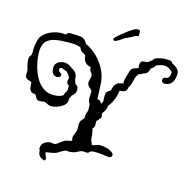

<svg xmlns="http://www.w3.org/2000/svg" viewBox="-133 -930 1156 1168"><g transform="rotate(15 445.0 -346.5)"><path d="M229 105Q206 93 206 64V60Q201 55 201 48Q201 23 220 10Q239 -3 258 -3Q265 -3 268.5 -1.5Q272 0 280 0Q289 0 300 -8.5Q311 -17 323.5 -26.5Q336 -36 349 -39L377 -45L382 -48L381 -50Q378 -58 378 -64Q378 -80 387 -96.5Q396 -113 394 -141Q392 -168 402 -180.5Q412 -193 419 -200Q418 -203 418 -210Q418 -218 420.5 -228Q423 -238 428 -248Q428 -259 427.5 -270Q427 -281 426 -291Q422 -296 418.5 -305Q415 -314 415 -327Q415 -341 416 -349.5Q417 -358 417 -363Q417 -369 414.5 -373Q412 -377 404 -384Q393 -392 389 -400Q385 -408 385 -415Q385 -425 388.5 -435Q392 -445 393 -457Q392 -471 383 -480.5Q374 -490 374 -509Q331 -517 325 -559Q325 -562 324.5 -565.5Q324 -569 322 -571Q306 -580 298 -586Q290 -592 282 -609Q258 -619 229 -619H199Q166 -619 133 -614.5Q100 -610 76.5 -593Q53 -576 48 -538Q47 -531 47 -522.5Q47 -514 47 -506Q49 -467 59 -428.5Q69 -390 87.5 -357.5Q106 -325 134 -305.5Q162 -286 198 -286Q242 -286 260 -303Q262 -319 274 -331Q275 -336 275 -341.5Q275 -347 275 -354V-366Q268 -370 264 -374Q260 -378 260 -387Q260 -398 264 -411Q253 -434 239 -446Q233 -448 228 -450Q223 -452 218 -453Q215 -454 211 -458Q192 -458 192 -446Q192 -436 202 -430Q214 -423 214 -415Q214 -408 206.5 -403Q199 -398 189 -398Q177 -398 166 -408.5Q155 -419 155 -446Q155 -465 165 -475.5Q175 -486 188 -490.5Q201 -495 211 -495Q226 -495 239 -489.5Q252 -484 262 -475Q279 -467 290.5 -453Q302 -439 302 -418V-413Q304 -407 306 -401Q308 -395 309 -388Q318 -383 324.5 -375.5Q331 -368 331 -356Q331 -340 324.5 -330Q318 -320 311 -315L307 -312Q305 -305 302.5 -299.5Q300 -294 296 -289Q296 -287 296.5 -284.5Q297 -282 297 -280Q297 -274 294 -265Q289 -251 272.5 -240Q256 -229 237 -223Q218 -217 205 -217Q189 -217 177 -224.5Q165 -232 153 -232Q146 -232 141 -230.5Q136 -229 128 -229Q114 -229 108.5 -235Q103 -241 100 -249Q97 -257 90 -263Q69 -263 61 -273Q53 -283 52 -298.5Q51 -314 49 -328Q21 -336 14 -343.5Q7 -351 7 -361Q7 -366 7.5 -370.5Q8 -375 8 -380Q8 -393 4 -406Q-5 -432 -5 -456Q-5 -472 1.5 -478.5Q8 -485 9 -495Q9 -498 9 -501Q9 -504 10 -508Q10 -511 9.5 -513.5Q9 -516 9 -519Q9 -528 10 -536Q11 -544 12 -551Q14 -565 17.5 -579Q21 -593 28 -605Q41 -624 64 -638Q87 -652 114.5 -658.5Q142 -665 165 -662Q168 -661 171 -661.5Q174 -662 177 -662Q186 -676 202 -676Q238 -676 266 -673Q294 -670 310 -638Q352 -619 385.5 -585Q419 -551 439 -509Q459 -467 460 -423L464 -331Q476 -331 483 -325Q486 -323 493 -308Q495 -315 497.5 -319.5Q500 -324 502 -327Q502 -335 501.5 -343Q501 -351 501 -360Q501 -379 506 -386Q511 -393 518 -396Q525 -399 530 -406Q535 -424 538 -433Q541 -442 548 -446Q556 -457 570 -459.5Q584 -462 593 -466Q591 -474 591 -477Q591 -480 595.5 -499Q600 -518 606.5 -538Q613 -558 619 -563Q625 -568 633 -571Q641 -574 649 -575Q653 -579 657 -580Q656 -585 655.5 -589Q655 -593 655 -597Q656 -622 672 -624.5Q688 -627 704 -628Q709 -634 715 -639Q721 -644 728 -648Q732 -655 737.5 -659.5Q743 -664 759 -668Q776 -673 794.5 -674Q813 -675 830 -673Q843 -673 847 -660Q865 -652 880 -638.5Q895 -625 895 -605Q895 -590 890 -572Q885 -554 871.5 -541Q858 -528 832 -528Q823 -528 818.5 -533.5Q814 -539 814 -546Q814 -553 818.5 -558.5Q823 -564 832 -564Q858 -567 858 -605Q858 -610 840.5 -622Q823 -634 804 -634Q795 -634 781 -630.5Q767 -627 754 -620V-619Q743 -600 729 -596V-594Q723 -569 711.5 -562Q700 -555 689 -553Q686 -548 680.5 -546Q675 -544 667 -543Q654 -526 649.5 -509Q645 -492 641.5 -477Q638 -462 628 -450Q626 -430 616.5 -423.5Q607 -417 581 -416Q580 -400 573.5 -378.5Q567 -357 557 -338Q547 -319 537 -309Q536 -296 531.5 -284Q527 -272 516 -259L513 -252Q515 -246 516 -242.5Q517 -239 517 -238Q517 -228 514 -224Q511 -220 506 -218Q505 -213 501.5 -209.5Q498 -206 494 -204Q492 -198 492 -196Q492 -192 492.5 -188Q493 -184 493 -179Q493 -172 491 -165Q489 -158 482 -153H481Q485 -140 487 -127Q490 -109 490 -100.5Q490 -92 492 -84Q494 -76 502 -58L503 -54H515Q524 -58 533.5 -61.5Q543 -65 553 -65Q573 -65 595 -59Q617 -53 631 -42Q641 -35 641 -25Q641 -18 635 -13Q629 -8 618 -9Q593 -12 575.5 -14.5Q558 -17 533 -17H520Q516 -16 512.5 -14.5Q509 -13 504 -12Q498 0 482 0Q478 0 474 -1Q470 -2 465 -2Q449 -2 428.5 10Q408 22 379 22Q375 22 371.5 21.5Q368 21 365 20Q345 24 326 38Q307 52 280 56Q274 57 260.5 59Q247 61 242 64Q242 65 248.5 79Q255 93 255 103Q255 112 248 112Q242 112 229 105ZM479 -702Q476 -701 472 -701Q463 -701 463 -709Q463 -715 470 -722Q477 -729 493 -742.5Q509 -756 528 -770.5Q547 -785 564 -795Q581 -805 590 -805Q607 -805 607.5 -795.5Q608 -786 608 -774Q608 -764 599.5 -764Q591 -764 582 -760Q572 -752 559.5 -746.5Q547 -741 534 -735Q520 -727 509 -718.5Q498 -710 479 -702Z"/></g></svg>

Font: RU Serius
Style: Regular
Weight: 400
Designer: Robert E. Leuschke
Foundry: Robert E. Leuschke
Version: Version 1.011; ttfautohint (v1.8.3)